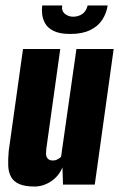

<svg xmlns="http://www.w3.org/2000/svg" viewBox="-20 -674 435 701"><path d="M106 7Q71 7 50.5 -2Q30 -11 20.5 -28Q11 -45 10 -69Q9 -93 12 -124L64 -495H200L149 -130Q148 -121 148 -113.5Q148 -106 150.5 -100.5Q153 -95 158.5 -91.5Q164 -88 173 -88Q181 -88 186.5 -90.5Q192 -93 196.5 -96Q201 -99 203 -102L259 -495H395L326 0H210L208 -63Q195 -31 166.5 -12Q138 7 106 7ZM237 -550Q199 -550 177 -560.5Q155 -571 145.5 -587.5Q136 -604 134 -621.5Q132 -639 134 -654H207Q204 -634 217 -623.5Q230 -613 247 -613Q266 -613 280.5 -623Q295 -633 300 -654H373Q369 -626 353.5 -602Q338 -578 309 -564Q280 -550 237 -550Z"/></svg>

Font: Alumni Sans ExtraBold
Style: Italic
Weight: 800
Italic angle: -8°
Designer: Robert E. Leuschke
Foundry: Robert E. Leuschke
Version: Version 1.016